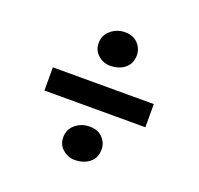

<svg xmlns="http://www.w3.org/2000/svg" viewBox="-107 -738 856 825"><g transform="rotate(20 321.0 -325.0)"><path d="M317.5 -463Q287 -463 263 -484Q239 -505 239 -538.5Q239 -574 266.5 -597.2Q294 -620.5 330.5 -620.5Q369 -620.5 390.2 -597.2Q411.5 -574 411.5 -544.5Q411.5 -506 385 -484.5Q358.5 -463 317.5 -463ZM551.5 -372.5V-266.5H90V-372.5ZM234.5 -105.5Q234.5 -142 261.8 -164.8Q289 -187.5 326.5 -187.5Q365 -187.5 386.2 -164.8Q407.5 -142 407.5 -112.5Q407.5 -73 380.5 -51.8Q353.5 -30.5 312.5 -30.5Q283 -30.5 258.8 -51.2Q234.5 -72 234.5 -105.5Z"/></g></svg>

Font: Merriweather Black
Style: Regular
Weight: 900
Designer: Eben Sorkin
Foundry: Eben Sorkin
Version: Version 2.200;gftools[0.9.31]